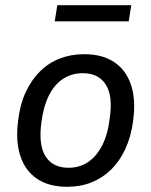

<svg xmlns="http://www.w3.org/2000/svg" viewBox="-20 -708 580 737"><path d="M238 9Q168 9 122.5 -21.5Q77 -52 58 -109.5Q39 -167 50 -248Q57 -308 79 -355Q101 -402 134 -434.5Q167 -467 210 -483.5Q253 -500 303 -500Q373 -500 418.5 -469.5Q464 -439 483 -382Q502 -325 491 -244Q483 -184 461.5 -137Q440 -90 407 -57.5Q374 -25 331.5 -8Q289 9 238 9ZM243 -64Q285 -64 317.5 -85.5Q350 -107 372 -149.5Q394 -192 401 -253Q414 -340 386 -383.5Q358 -427 298 -427Q256 -427 223 -406Q190 -385 168.5 -343Q147 -301 139 -239Q127 -151 155 -107.5Q183 -64 243 -64ZM190 -626 200 -688H484L474 -626Z"/></svg>

Font: Nunito Sans 10pt SemiCondensed Medium
Style: Italic
Weight: 500
Width: 4
Italic angle: -9°
Designer: Vernon Adams
Foundry: Vernon Adams
Version: Version 3.101;gftools[0.9.27]